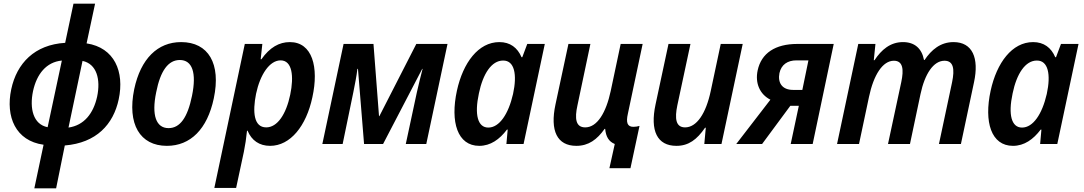

<svg xmlns="http://www.w3.org/2000/svg" viewBox="-20 -780 5870 1040"><path d="M166 240H284L331 8C502 -6 594 -106 623 -242C655 -392 600 -522 449 -545L495 -760H378L333 -548C167 -538 71 -437 41 -297C9 -147 65 -17 216 4ZM159 -287C179 -378 230 -444 315 -452L238 -91C160 -106 139 -192 159 -287ZM506 -256C486 -166 436 -101 351 -89L427 -450C504 -434 526 -350 506 -256Z M884 10C1012 10 1103 -81 1138 -247C1178 -435 1109 -552 961 -552C834 -552 742 -462 707 -297C668 -108 738 10 884 10ZM893 -86C826 -86 800 -155 826 -280C849 -398 892 -455 954 -455C1021 -455 1046 -387 1020 -261C996 -143 955 -86 893 -86Z M1141 238H1259L1301 42C1308 8 1314 -32 1318 -72H1321C1343 -19 1385 10 1443 10C1553 10 1639 -98 1672 -253C1708 -416 1672 -552 1550 -552C1492 -552 1441 -523 1396 -459H1392L1401 -542H1306ZM1422 -90C1355 -90 1347 -172 1367 -272C1389 -376 1440 -453 1500 -453C1563 -453 1573 -367 1552 -267C1530 -162 1483 -90 1422 -90Z M1726 0H1836L1894 -281C1902 -322 1911 -364 1916 -407H1919L1952 0H2055L2267 -407H2269C2260 -371 2248 -326 2238 -280L2178 0H2289L2404 -542H2235L2035 -151H2033L2003 -542H1841Z M2576 10C2637 10 2686 -25 2726 -78H2730L2723 0H2816L2931 -542H2836L2809 -470H2805C2783 -522 2743 -552 2685 -552C2571 -552 2488 -440 2455 -289C2418 -119 2458 10 2576 10ZM2625 -89C2568 -89 2549 -158 2574 -274C2596 -381 2643 -452 2705 -452C2767 -453 2782 -376 2759 -271C2734 -162 2685 -89 2625 -89Z M3281 131H3395L3444 -98C3433 -95 3423 -93 3411 -93C3378 -93 3370 -116 3381 -164L3461 -542H3342L3288 -287C3263 -170 3215 -90 3150 -90C3098 -90 3092 -138 3108 -210L3178 -542H3059L2989 -215C2958 -71 2998 10 3102 10C3168 10 3214 -24 3255 -82H3258C3262 -39 3278 -13 3310 0Z M3644 10C3710 10 3755 -24 3799 -88H3803L3795 0H3888L4003 -542H3884L3830 -288C3804 -164 3753 -90 3691 -90C3640 -90 3634 -138 3649 -210L3720 -542H3601L3531 -215C3500 -71 3540 10 3644 10Z M3968 0H4108L4261 -207H4307L4263 0H4382L4496 -542H4299C4179 -542 4104 -492 4084 -399C4069 -329 4096 -269 4153 -240ZM4276 -293C4215 -293 4192 -333 4202 -384C4212 -430 4246 -453 4294 -453H4359L4326 -293Z M4514 0H4633L4687 -255C4712 -374 4761 -451 4822 -451C4872 -451 4876 -402 4862 -336L4790 0H4909L4966 -270C4989 -379 5036 -451 5096 -451C5145 -451 5152 -406 5137 -334L5066 0H5185L5256 -335C5284 -465 5248 -552 5145 -552C5074 -552 5025 -510 4988 -455H4985C4973 -518 4934 -552 4871 -552C4802 -552 4754 -510 4717 -454H4713L4722 -542H4629Z M5467 10C5528 10 5577 -25 5617 -78H5621L5614 0H5707L5822 -542H5727L5700 -470H5696C5674 -522 5634 -552 5576 -552C5462 -552 5379 -440 5346 -289C5309 -119 5349 10 5467 10ZM5516 -89C5459 -89 5440 -158 5465 -274C5487 -381 5534 -452 5596 -452C5658 -453 5673 -376 5650 -271C5625 -162 5576 -89 5516 -89Z"/></svg>

Font: Noto Sans SemiCondensed SemiBold
Style: Italic
Weight: 600
Width: 4
Italic angle: -12°
Designer: Monotype Design Team
Foundry: Monotype Imaging Inc.
Version: Version 2.013